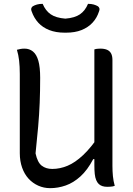

<svg xmlns="http://www.w3.org/2000/svg" viewBox="-20 -963 690 999"><path d="M577 4Q572 6 566 7Q560 8 552.5 8.5Q545 9 538 9Q524 9 513 5.5Q502 2 494 -5.5Q486 -13 480.5 -26Q475 -39 473 -58Q471 -77 471 -103Q471 -204 471 -288Q471 -372 471 -443.5Q471 -515 471 -579.5Q471 -644 471 -706Q476 -708 481 -708.5Q486 -709 491 -709.5Q496 -710 502 -710Q523 -710 537 -704Q551 -698 558 -685Q565 -672 565 -651Q565 -582 565 -513Q565 -444 565 -375.5Q565 -307 565 -238Q565 -169 565 -100Q565 -72 567.5 -46.5Q570 -21 577 4ZM241 16Q208 16 179 3Q150 -10 128.5 -33.5Q107 -57 95 -91Q83 -125 83 -166Q83 -235 83 -303.5Q83 -372 83 -441.5Q83 -511 83 -578Q83 -617 79.5 -647.5Q76 -678 68 -704Q79 -707 88 -708.5Q97 -710 108 -710Q133 -710 151.5 -695Q170 -680 179.5 -647Q189 -614 189 -558Q189 -489 186.5 -427.5Q184 -366 178.5 -303.5Q173 -241 165 -165Q175 -118 197 -101Q219 -84 252 -84Q292 -84 331.5 -100.5Q371 -117 412.5 -156Q454 -195 499 -262V-135H465Q435 -78 398.5 -45Q362 -12 322 2Q282 16 241 16ZM438 -943Q455 -943 467.5 -939.5Q480 -936 490 -930Q496 -925 497.5 -918.5Q499 -912 495 -903Q484 -869 461 -844.5Q438 -820 404 -806.5Q370 -793 324 -793H316Q271 -793 236.5 -806.5Q202 -820 179.5 -844.5Q157 -869 145 -903Q141 -912 142.5 -918.5Q144 -925 150 -930Q160 -936 172.5 -939.5Q185 -943 202 -943Q217 -907 244 -888.5Q271 -870 320 -866Q369 -870 396 -888.5Q423 -907 438 -943Z"/></svg>

Font: Recursive Casual
Style: Regular
Weight: 400
Version: Version 1.047